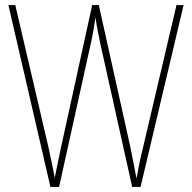

<svg xmlns="http://www.w3.org/2000/svg" viewBox="-20 -800 754 754"><path d="M701 -780H673L542 -222C531 -179 524 -143 516 -99C507 -146 502 -173 492 -222L368 -780H342L220 -223C214 -196 204 -146 195 -102C190 -127 183 -165 170 -223L40 -780H13L178 -66H212L339 -640C345 -672 349 -690 355 -731C361 -689 366 -670 373 -633L499 -66H532Z"/></svg>

Font: Noto Sans Malayalam UI Condensed Thin
Style: Regular
Weight: 100
Width: 3
Designer: Jelle Bosma - Monotype Design Team
Foundry: Monotype Imaging Inc.
Version: Version 2.104